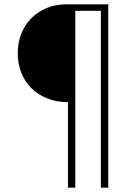

<svg xmlns="http://www.w3.org/2000/svg" viewBox="-20 -718 640 887"><path d="M294 -246Q242 -246 199 -263Q156 -280 125.5 -310Q95 -340 78.5 -381.5Q62 -423 62 -472Q62 -521 78.5 -562.5Q95 -604 125 -634Q155 -664 196 -681Q237 -698 287 -698H480V149H446V-668H328V149H294Z"/></svg>

Font: IBM Plex Mono ExtraLight
Style: Regular
Weight: 200
Monospace: yes
Designer: Mike Abbink, Paul van der Laan, Pieter van Rosmalen
Foundry: Bold Monday
Version: Version 2.3